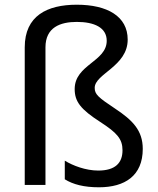

<svg xmlns="http://www.w3.org/2000/svg" viewBox="-20 -785 671 815"><path d="M522 -617C522 -716 435 -765 306 -765C180 -765 85 -718 85 -584V0H173V-584C173 -669 236 -692 306 -692C380 -692 433 -668 433 -612C433 -523 297 -511 297 -407C297 -354 322 -321 406 -267C477 -221 500 -195 500 -147C500 -94 470 -61 397 -61C344 -61 289 -82 255 -103V-24C290 -2 337 10 400 10C510 10 586 -39 586 -153C586 -232 542 -275 470 -323C396 -372 382 -385 382 -412C382 -472 522 -503 522 -617Z"/></svg>

Font: Noto Sans Gujarati UI
Style: Regular
Weight: 400
Designer: Jelle Bosma - Monotype Design Team, Universal Thirst
Foundry: Monotype Imaging Inc.
Version: Version 2.106